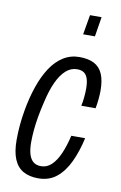

<svg xmlns="http://www.w3.org/2000/svg" viewBox="-84 -774 527 834"><g transform="rotate(10 179.0 -356.5)"><path d="M145 12Q106 12 79 -3Q52 -18 38 -51Q24 -84 24 -137Q24 -169 27 -202Q30 -235 36 -269Q46 -326 63 -375.5Q80 -425 104 -461.5Q128 -498 160 -518Q192 -538 231 -538Q270 -538 295.5 -525Q321 -512 333.5 -483.5Q346 -455 346 -409Q346 -394 344 -372.5Q342 -351 338 -331H275Q279 -348 281 -369.5Q283 -391 283 -406Q283 -434 277.5 -451Q272 -468 260.5 -476Q249 -484 230 -484Q203 -484 181 -464.5Q159 -445 142 -408.5Q125 -372 113 -319Q104 -282 98.5 -250Q93 -218 90.5 -190Q88 -162 88 -137Q88 -105 94.5 -84Q101 -63 114 -52.5Q127 -42 148 -42Q174 -42 194 -61Q214 -80 229 -114Q244 -148 255 -195H316Q303 -136 281 -89Q259 -42 226 -15Q193 12 145 12ZM229 -638 244 -725H295L281 -638Z"/></g></svg>

Font: Archivo ExtraCondensed Light
Style: Italic
Weight: 300
Width: 2
Italic angle: -10°
Designer: Hector Gatti
Foundry: Omnibus-Type
Version: Version 2.001